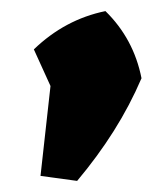

<svg xmlns="http://www.w3.org/2000/svg" viewBox="-20 -220 297 346"><path d="M53 97 71 -65 41 -131Q97 -185 170 -200Q221 -150 235 -79Q214 -30 185 16Q156 62 119 106Z"/></svg>

Font: Piazzolla ExtraBold
Style: Regular
Weight: 800
Designer: Juan Pablo del Peral
Foundry: Huerta Tipografica
Version: Version 1.330